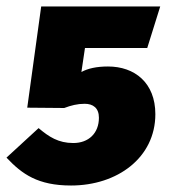

<svg xmlns="http://www.w3.org/2000/svg" viewBox="-34 -553 534 592"><path d="M460 -533H93L50 -221L164 -220C185 -228 205 -233 227 -233C253 -233 271 -220 271 -190C271 -142 239 -112 192 -112C146 -112 117 -131 85 -158L-14 -67C34 -16 83 19 185 19C328 19 445 -67 445 -201C445 -298 381 -348 299 -348C264 -348 237 -342 217 -331L228 -405H420Z"/></svg>

Font: Fira Sans ExtraBold
Style: Italic
Weight: 800
Italic angle: -8°
Designer: bBox Type GmbH & Carrois Corporate GbR & Edenspiekermann AG
Foundry: bBox Type GmbH & Carrois Corporate GbR & Edenspiekermann AG
Version: Version 4.301;PS 004.301;hotconv 1.0.88;makeotf.lib2.5.64775